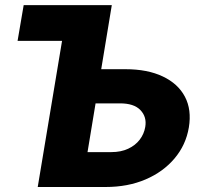

<svg xmlns="http://www.w3.org/2000/svg" viewBox="-20 -748 820 768"><path d="M393.1 -727.5 369.1 -584.5H50.3L74.7 -727.5ZM319.3 -471.2H481.4Q570.3 -471.2 631.3 -442.1Q692.4 -413.1 719.7 -361.1Q747.1 -309.1 735.4 -238.3Q723.6 -168 678.2 -114.3Q632.8 -60.5 562.3 -30.3Q491.7 0 402.3 0H130.9L252 -727.5H427.2L330.1 -139.6H425.8Q463.9 -139.6 492.7 -153.1Q521.5 -166.5 538.8 -189.2Q556.2 -211.9 561 -240.2Q567.9 -280.3 541.7 -307.6Q515.6 -335 458.5 -334.5H296.9Z"/></svg>

Font: Inter Tight ExtraBold
Style: Italic
Weight: 800
Italic angle: -9.39999°
Designer: Rasmus Andersson
Foundry: rsms
Version: Version 3.004